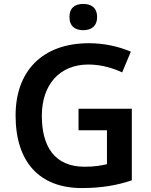

<svg xmlns="http://www.w3.org/2000/svg" viewBox="-20 -943 766 973"><path d="M402 -923C363 -923 332 -906 332 -857C332 -808 363 -790 402 -790C440 -790 472 -808 472 -857C472 -906 440 -923 402 -923ZM378 -392V-283H522V-111C492 -104 460 -98 409 -98C254 -98 192 -204 192 -356C192 -514 282 -616 428 -616C492 -616 553 -598 599 -576L643 -681C583 -707 509 -724 431 -724C193 -724 59 -581 59 -358C59 -123 179 10 395 10C496 10 572 -4 648 -29V-392Z"/></svg>

Font: Noto Sans Gunjala Gondi Semibold
Style: Regular
Weight: 400
Designer: Ek Type
Foundry: Ek Type
Version: Version 1.004